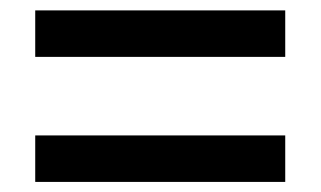

<svg xmlns="http://www.w3.org/2000/svg" viewBox="-20 -534 626 375"><path d="M48.8 -422.9V-513.7H537.1V-422.9ZM48.8 -178.7V-269.5H537.1V-178.7Z"/></svg>

Font: Cascadia Mono PL
Style: Regular
Weight: 400
Monospace: yes
Designer: Aaron Bell
Foundry: Saja Typeworks
Version: Version 2102.003